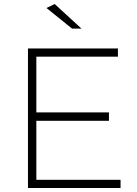

<svg xmlns="http://www.w3.org/2000/svg" viewBox="-20 -942 687 962"><path d="M388.2 -798.8H340.8L212.9 -901.9L253.9 -921.9ZM570.8 -658.2H162.1V-378.9H525.9V-336.9H162.1V-41H584V0H120.1V-699.2H570.8Z"/></svg>

Font: Montserrat Ultra Light
Style: Regular
Weight: 200
Designer: Julieta Ulanovsky
Foundry: Julieta Ulanovsky
Version: Version 3.001;PS 003.001;hotconv 1.0.70;makeotf.lib2.5.58329